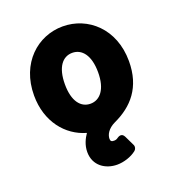

<svg xmlns="http://www.w3.org/2000/svg" viewBox="-137 -639 907 983"><g transform="rotate(-20 317.0 -147.5)"><path d="M212 120C212 195 272 233 335 233C370 233 413 220 441 197C449 190 453 178 448 167L422 113C410 88 390 100 384 104C376 110 370 112 361 112C348 112 342 108 342 95C342 73 357 44 397 25C499 -22 572 -102 572 -245C572 -422 450 -528 313 -528C177 -528 55 -422 55 -245C55 -102 137 -3 244 27C228 50 212 82 212 120ZM223 -245C223 -339 261 -384 313 -384C365 -384 404 -339 404 -245C404 -153 365 -107 313 -107C261 -107 223 -152 223 -245Z"/></g></svg>

Font: Falling Sky
Style: Blk
Weight: 900
Designer: Paul D. Hunt
Foundry: Adobe Systems Incorporated
Version: Version 1.02